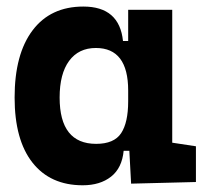

<svg xmlns="http://www.w3.org/2000/svg" viewBox="-20 -547 626 577"><path d="M228.5 9.8Q131.3 9.8 77.6 -58.3Q23.9 -126.5 23.9 -253.9Q23.9 -384.3 77.9 -455.8Q131.8 -527.3 230.5 -527.3Q338.9 -527.3 349.6 -423.8H365.2V-517.6H497.6V-118.2L568.8 -107.4V0L374 4.9L368.7 -93.8H351.6Q346.7 -42 313.7 -16.1Q280.8 9.8 228.5 9.8ZM365.2 -242.7V-274.9Q365.2 -402.8 268.1 -402.8Q216.3 -402.8 187.7 -364Q159.2 -325.2 159.2 -253.9Q159.2 -114.7 269 -114.7Q322.8 -114.7 344 -146.7Q365.2 -178.7 365.2 -242.7Z"/></svg>

Font: CaskaydiaMono NF
Style: Bold
Weight: 700
Designer: Aaron Bell
Foundry: Saja Typeworks
Version: Version 2111.001; ttfautohint (v1.8.4);Nerd Fonts 3.1.1